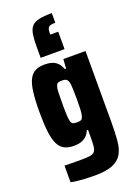

<svg xmlns="http://www.w3.org/2000/svg" viewBox="-182 -863 816 1140"><g transform="rotate(-20 226.0 -293.0)"><path d="M209 204Q178 204 151 202.5Q124 201 101.5 198.5Q79 196 61 192V87Q79 87 96 87.5Q113 88 132 88Q151 88 172 88Q206 88 225 84.5Q244 81 252.5 69.5Q261 58 263 36Q265 14 265 -23V-65H257Q249 -44 234.5 -30.5Q220 -17 200.5 -10.5Q181 -4 156 -4Q119 -4 94.5 -17Q70 -30 56 -59.5Q42 -89 36 -138.5Q30 -188 30 -261Q30 -339 36.5 -389Q43 -439 58 -467Q73 -495 97 -506.5Q121 -518 156 -518Q180 -518 200 -512Q220 -506 235 -491Q250 -476 259 -451H267L271 -510H411V-60Q411 6 406.5 56Q402 106 383 138.5Q364 171 323 187.5Q282 204 209 204ZM221 -129Q240 -129 248 -135Q256 -141 260 -161Q263 -173 264 -198Q265 -223 265 -261Q265 -295 264 -319Q263 -343 262 -353Q258 -377 249.5 -385Q241 -393 221 -393Q204 -393 195.5 -390Q187 -387 182 -374Q177 -361 176 -334.5Q175 -308 175 -261Q175 -214 176.5 -186.5Q178 -159 182.5 -147Q187 -135 196 -132Q205 -129 221 -129ZM147 -563V-636Q147 -681 152 -711Q157 -741 172 -758.5Q187 -776 218 -783Q249 -790 300 -790V-729Q266 -729 257 -719Q248 -709 248 -684V-673H298V-563Z"/></g></svg>

Font: Saira Condensed ExtraBold
Style: Regular
Weight: 800
Width: 3
Designer: Hector Gatti with collaboration of the Omnibus-Type team
Foundry: Omnibus-Type
Version: Version 1.101